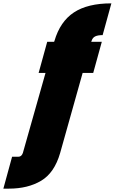

<svg xmlns="http://www.w3.org/2000/svg" viewBox="-145 -813 683 1143"><path d="M398 -564H461L410 -379H347L213 98Q179 216 100 263Q21 310 -92 310H-125L-73 120H-35Q-17 120 -9 98L126 -379H85L136 -564H177L179 -569Q213 -685 295 -739Q377 -793 518 -793L466 -604Q438 -604 422 -596.5Q406 -589 400 -569Z"/></svg>

Font: Fz Poppins Black
Style: Italic
Weight: 900
Italic angle: -10°
Designer: Ninad Kale (Devanagari), Jonny Pinhorn (Latin)
Foundry: Indian Type Foundry
Version: Vit hóa bi Vntype.Com & FontZin.Com